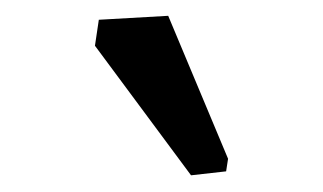

<svg xmlns="http://www.w3.org/2000/svg" viewBox="-20 -835 400 238"><path d="M260.3 -622.6 216.8 -617.7 97.7 -778.3 102.5 -810.5 188.5 -815.4 262.7 -638.2Z"/></svg>

Font: Noticia Text
Style: Italic
Weight: 400
Italic angle: -8°
Designer: JM Sole
Foundry: JM Sole
Version: Version 1.003